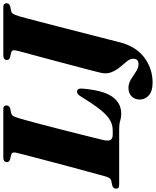

<svg xmlns="http://www.w3.org/2000/svg" viewBox="81 -829 942 1160"><g transform="rotate(-90 552.0 -249.0)"><path d="M353 0H16Q2 0 -3 -5.2Q-8 -10.5 -8 -19Q-8 -35 10 -41.5L40.5 -48Q51 -51 55.8 -58.5Q60.5 -66 65.5 -80.5Q68 -89.5 76.8 -121.5Q85.5 -153.5 98.2 -200.2Q111 -247 125.5 -301.2Q140 -355.5 154.2 -409.2Q168.5 -463 180.5 -509.2Q192.5 -555.5 200.5 -586.5Q208.5 -617.5 210 -625.5Q215 -648.5 196 -653L167.5 -659.5Q152.5 -665 152.5 -677.5Q152.5 -700 180 -700H471.5Q485.5 -700 490.2 -694.8Q495 -689.5 495 -681Q495 -665 477.5 -658.5L446.5 -652Q431 -648 423.5 -622.5Q417.5 -606.5 405.8 -564Q394 -521.5 379 -464.2Q364 -407 348.5 -346Q333 -285 319.2 -230.5Q305.5 -176 296.5 -138.8Q287.5 -101.5 285.5 -93.5Q279 -62.5 287.8 -50.8Q296.5 -39 319 -39H345Q377.5 -39 406.8 -55.8Q436 -72.5 469.2 -114Q502.5 -155.5 547.5 -229Q562 -254.5 577.5 -254.5Q598 -254.5 597 -226.5Q587.5 -100.5 549.2 -44Q511 12.5 444 12.5Q421.5 12.5 402.5 6.2Q383.5 0 353 0ZM1034 -605Q1031.5 -596.5 1022.8 -564.2Q1014 -532 1001.5 -483.5Q989 -435 974.2 -378.2Q959.5 -321.5 944.8 -263.5Q930 -205.5 916.8 -154Q903.5 -102.5 894 -65Q884.5 -27.5 880.5 -12Q856.5 96 788 149Q719.5 202 632.5 202Q582 202 556.2 179.5Q530.5 157 530.5 124Q530.5 95 549.5 75.5Q568.5 56 601 56Q627.5 56 652.2 71.2Q677 86.5 699.8 101.8Q722.5 117 744 117Q777 117 777 84.5Q777 66 760.8 46.2Q744.5 26.5 725.2 3.2Q706 -20 694.8 -49.2Q683.5 -78.5 693.5 -116.5Q699 -139.5 710 -181.5Q721 -223.5 734.8 -275.5Q748.5 -327.5 762.8 -381.5Q777 -435.5 790 -483.2Q803 -531 812 -564.8Q821 -598.5 824 -609.5Q830 -632.5 828 -641Q826 -649.5 812.5 -653L784.5 -659.5Q769.5 -665 769.5 -677.5Q769.5 -700 797.5 -700H1088.5Q1102.5 -700 1107.5 -694.5Q1112.5 -689 1112.5 -681Q1112.5 -664.5 1094 -658.5L1063.5 -652Q1053 -649 1047.8 -640Q1042.5 -631 1034 -605Z"/></g></svg>

Font: Fraunces 72pt S000 Black
Style: Italic
Weight: 900
Italic angle: -16°
Version: Version 1.000; ttfautohint (v1.8.3)